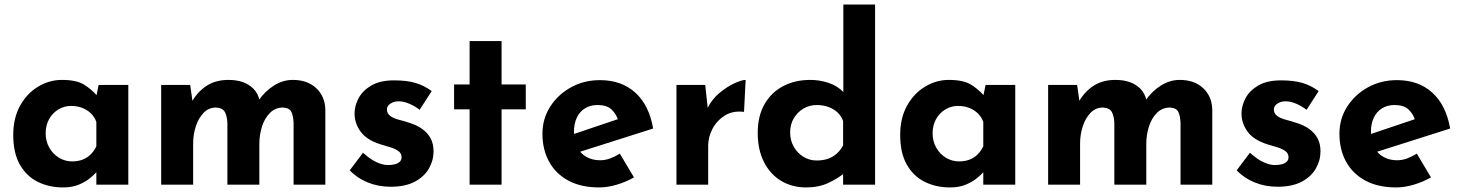

<svg xmlns="http://www.w3.org/2000/svg" viewBox="-20 -809 6402 841"><path d="M256 12Q195 12 145.5 -12.5Q96 -37 67 -88Q38 -139 38 -218Q38 -292 68 -346Q98 -400 147 -429.5Q196 -459 251 -459Q316 -459 349.5 -437.5Q383 -416 405 -390L399 -373L412 -437H542V0H402V-95L413 -65Q411 -65 401 -53.5Q391 -42 371.5 -26.5Q352 -11 323.5 0.5Q295 12 256 12ZM296 -102Q321 -102 341 -109.5Q361 -117 376 -131.5Q391 -146 402 -168V-275Q394 -297 378 -312.5Q362 -328 340 -336.5Q318 -345 291 -345Q261 -345 235.5 -329.5Q210 -314 195 -287Q180 -260 180 -225Q180 -190 196 -162Q212 -134 238.5 -118Q265 -102 296 -102Z M813 -437 824 -360 822 -366Q848 -410 887 -434.5Q926 -459 981 -459Q1017 -459 1044.5 -449Q1072 -439 1091 -419.5Q1110 -400 1117 -369L1112 -368Q1140 -409 1179.5 -434Q1219 -459 1262 -459Q1327 -459 1365.5 -422.5Q1404 -386 1405 -328V0H1266V-270Q1265 -299 1257 -317.5Q1249 -336 1220 -338Q1186 -338 1162.5 -314.5Q1139 -291 1127.5 -254.5Q1116 -218 1116 -179V0H976V-270Q975 -299 965.5 -317.5Q956 -336 927 -338Q894 -338 871.5 -314.5Q849 -291 837.5 -255Q826 -219 826 -181V0H686V-437Z M1691 9Q1637 9 1590.5 -10Q1544 -29 1512 -63L1570 -140Q1602 -111 1629.5 -98.5Q1657 -86 1679 -86Q1696 -86 1709.5 -89.5Q1723 -93 1731 -100.5Q1739 -108 1739 -120Q1739 -137 1725.5 -147Q1712 -157 1691 -163.5Q1670 -170 1646 -177Q1586 -196 1559.5 -232.5Q1533 -269 1533 -312Q1533 -345 1550.5 -378.5Q1568 -412 1606.5 -434.5Q1645 -457 1706 -457Q1761 -457 1799 -446Q1837 -435 1871 -410L1818 -328Q1799 -343 1775.5 -353.5Q1752 -364 1732 -365Q1714 -366 1701.5 -361Q1689 -356 1682 -348Q1675 -340 1675 -331Q1674 -312 1689.5 -301Q1705 -290 1729 -284Q1753 -278 1776 -270Q1808 -260 1831 -243Q1854 -226 1866.5 -202.5Q1879 -179 1879 -146Q1879 -106 1858.5 -70.5Q1838 -35 1796.5 -13Q1755 9 1691 9Z M2037 -629H2177V-439H2283V-330H2177V0H2037V-330H1969V-439H2037Z M2605 12Q2525 12 2469.5 -18Q2414 -48 2385 -101Q2356 -154 2356 -223Q2356 -289 2390 -342Q2424 -395 2481 -426.5Q2538 -458 2608 -458Q2702 -458 2762.5 -403.5Q2823 -349 2841 -246L2501 -138L2470 -214L2716 -297L2687 -284Q2679 -310 2658.5 -329.5Q2638 -349 2597 -349Q2566 -349 2542.5 -334.5Q2519 -320 2506.5 -293.5Q2494 -267 2494 -231Q2494 -190 2509 -162.5Q2524 -135 2550 -121Q2576 -107 2608 -107Q2631 -107 2652.5 -115Q2674 -123 2695 -136L2757 -32Q2722 -12 2681.5 0Q2641 12 2605 12Z M3069 -437 3082 -317 3079 -335Q3098 -374 3131 -401.5Q3164 -429 3196.5 -444Q3229 -459 3246 -459L3239 -319Q3190 -325 3155 -303Q3120 -281 3101 -245Q3082 -209 3082 -171V0H2943V-437Z M3511 12Q3450 12 3402 -16.5Q3354 -45 3326.5 -99Q3299 -153 3299 -227Q3299 -301 3329 -353Q3359 -405 3411 -432Q3463 -459 3529 -459Q3571 -459 3609.5 -446Q3648 -433 3674 -406V-362V-789H3813V0H3673V-85L3684 -55Q3650 -27 3608 -7.5Q3566 12 3511 12ZM3557 -106Q3585 -106 3606.5 -113.5Q3628 -121 3644.5 -135.5Q3661 -150 3673 -172V-279Q3665 -301 3648.5 -316.5Q3632 -332 3608.5 -340.5Q3585 -349 3557 -349Q3526 -349 3499.5 -333.5Q3473 -318 3457 -291Q3441 -264 3441 -229Q3441 -194 3457 -166Q3473 -138 3499.5 -122Q3526 -106 3557 -106Z M4141 12Q4080 12 4030.5 -12.5Q3981 -37 3952 -88Q3923 -139 3923 -218Q3923 -292 3953 -346Q3983 -400 4032 -429.5Q4081 -459 4136 -459Q4201 -459 4234.5 -437.5Q4268 -416 4290 -390L4284 -373L4297 -437H4427V0H4287V-95L4298 -65Q4296 -65 4286 -53.5Q4276 -42 4256.5 -26.5Q4237 -11 4208.5 0.5Q4180 12 4141 12ZM4181 -102Q4206 -102 4226 -109.5Q4246 -117 4261 -131.5Q4276 -146 4287 -168V-275Q4279 -297 4263 -312.5Q4247 -328 4225 -336.5Q4203 -345 4176 -345Q4146 -345 4120.5 -329.5Q4095 -314 4080 -287Q4065 -260 4065 -225Q4065 -190 4081 -162Q4097 -134 4123.5 -118Q4150 -102 4181 -102Z M4698 -437 4709 -360 4707 -366Q4733 -410 4772 -434.5Q4811 -459 4866 -459Q4902 -459 4929.5 -449Q4957 -439 4976 -419.5Q4995 -400 5002 -369L4997 -368Q5025 -409 5064.5 -434Q5104 -459 5147 -459Q5212 -459 5250.5 -422.5Q5289 -386 5290 -328V0H5151V-270Q5150 -299 5142 -317.5Q5134 -336 5105 -338Q5071 -338 5047.5 -314.5Q5024 -291 5012.5 -254.5Q5001 -218 5001 -179V0H4861V-270Q4860 -299 4850.5 -317.5Q4841 -336 4812 -338Q4779 -338 4756.5 -314.5Q4734 -291 4722.5 -255Q4711 -219 4711 -181V0H4571V-437Z M5576 9Q5522 9 5475.5 -10Q5429 -29 5397 -63L5455 -140Q5487 -111 5514.5 -98.5Q5542 -86 5564 -86Q5581 -86 5594.5 -89.5Q5608 -93 5616 -100.5Q5624 -108 5624 -120Q5624 -137 5610.5 -147Q5597 -157 5576 -163.5Q5555 -170 5531 -177Q5471 -196 5444.5 -232.5Q5418 -269 5418 -312Q5418 -345 5435.5 -378.5Q5453 -412 5491.5 -434.5Q5530 -457 5591 -457Q5646 -457 5684 -446Q5722 -435 5756 -410L5703 -328Q5684 -343 5660.5 -353.5Q5637 -364 5617 -365Q5599 -366 5586.5 -361Q5574 -356 5567 -348Q5560 -340 5560 -331Q5559 -312 5574.5 -301Q5590 -290 5614 -284Q5638 -278 5661 -270Q5693 -260 5716 -243Q5739 -226 5751.5 -202.5Q5764 -179 5764 -146Q5764 -106 5743.5 -70.5Q5723 -35 5681.5 -13Q5640 9 5576 9Z M6096 12Q6016 12 5960.5 -18Q5905 -48 5876 -101Q5847 -154 5847 -223Q5847 -289 5881 -342Q5915 -395 5972 -426.5Q6029 -458 6099 -458Q6193 -458 6253.5 -403.5Q6314 -349 6332 -246L5992 -138L5961 -214L6207 -297L6178 -284Q6170 -310 6149.5 -329.5Q6129 -349 6088 -349Q6057 -349 6033.5 -334.5Q6010 -320 5997.5 -293.5Q5985 -267 5985 -231Q5985 -190 6000 -162.5Q6015 -135 6041 -121Q6067 -107 6099 -107Q6122 -107 6143.5 -115Q6165 -123 6186 -136L6248 -32Q6213 -12 6172.5 0Q6132 12 6096 12Z"/></svg>

Font: Josefin Sans Thin
Style: Bold
Weight: 700
Version: Version 2.000